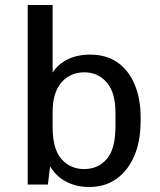

<svg xmlns="http://www.w3.org/2000/svg" viewBox="-20 -740 640 770"><path d="M338 10Q287 10 246 -11Q205 -32 181 -73L172 0H91V-720H191V-449Q213 -483 251.5 -502Q290 -521 341 -521Q407 -521 452 -489Q497 -457 520.5 -400Q544 -343 544 -269V-255Q544 -173 518 -113.5Q492 -54 446 -22Q400 10 338 10ZM318 -62Q373 -62 408 -102Q443 -142 443 -232V-290Q443 -369 408 -409.5Q373 -450 318 -450Q262 -450 226.5 -409.5Q191 -369 191 -290V-232Q191 -142 226.5 -102Q262 -62 318 -62Z"/></svg>

Font: Chivo Mono
Style: Regular
Weight: 400
Monospace: yes
Designer: Hector Gatti
Foundry: Omnibus-Type
Version: Version 1.008; ttfautohint (v1.8.4.7-5d5b)